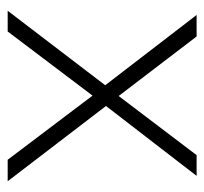

<svg xmlns="http://www.w3.org/2000/svg" viewBox="-36 -496 532 500"><g transform="rotate(90 230.0 -246.0)"><path d="M8 0 202 -254 19 -492H75L230 -289L384 -492H438L256 -256L452 0H396L229 -221L62 0Z"/></g></svg>

Font: Red Hat Display
Style: Regular
Weight: 300
Designer: Pentagram, MCKL
Foundry: Pentagram, MCKL
Version: Version 1.023